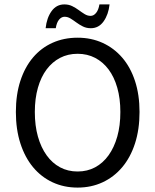

<svg xmlns="http://www.w3.org/2000/svg" viewBox="-20 -839 704 871"><path d="M332 12Q270 12 218.5 -12Q167 -36 130 -80.5Q93 -125 72.5 -188.5Q52 -252 52 -331Q52 -410 72.5 -472.5Q93 -535 130 -578.5Q167 -622 218.5 -645Q270 -668 332 -668Q394 -668 445.5 -644.5Q497 -621 534.5 -577.5Q572 -534 592.5 -471.5Q613 -409 613 -331Q613 -252 592.5 -188.5Q572 -125 534.5 -80.5Q497 -36 445.5 -12Q394 12 332 12ZM332 -61Q376 -61 411.5 -80Q447 -99 472.5 -134.5Q498 -170 512 -219.5Q526 -269 526 -331Q526 -392 512 -441Q498 -490 472.5 -524Q447 -558 411.5 -576.5Q376 -595 332 -595Q288 -595 252.5 -576.5Q217 -558 191.5 -524Q166 -490 152 -441Q138 -392 138 -331Q138 -269 152 -219.5Q166 -170 191.5 -134.5Q217 -99 252.5 -80Q288 -61 332 -61ZM392 -711Q372 -711 356 -719Q340 -727 326.5 -737Q313 -747 300 -755Q287 -763 273 -763Q259 -763 248 -750Q237 -737 233 -711H187Q192 -758 214 -788.5Q236 -819 272 -819Q292 -819 308 -811Q324 -803 337.5 -793Q351 -783 364 -775Q377 -767 391 -767Q405 -767 416 -780.5Q427 -794 431 -819H477Q472 -773 450 -742Q428 -711 392 -711Z"/></svg>

Font: Myanmar Sanpya
Style: Regular
Weight: 400
Designer: Danh Hong
Foundry: Google Inc.
Version: Version 2.00 November 22, 2015